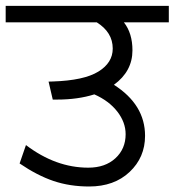

<svg xmlns="http://www.w3.org/2000/svg" viewBox="-35 -667 609 670"><path d="M276 -16.2Q208.8 -16.2 151.9 -35.4Q95 -54.6 33.4 -96.6L55.6 -160.8Q159.3 -81.9 273 -81.9Q332.2 -81.9 367.8 -114.8Q403.4 -147.6 403.4 -198.7Q403.4 -240.1 374.4 -277.6Q345.3 -315 294.2 -337.7Q237.1 -319.5 163.8 -319.5H149.1L134.5 -382.2L149.6 -382.7Q257.8 -386.2 308.1 -417.1Q358.4 -447.9 358.4 -497.5Q358.4 -554.1 302.8 -589H-15.2V-646.6H554.1V-589H397.4Q427.2 -551.1 427.2 -491.4Q427.2 -418.1 362.5 -371.1Q471.2 -301.8 471.2 -193.1Q471.2 -117.8 417.3 -67Q363.5 -16.2 276 -16.2Z"/></svg>

Font: Khula
Style: Regular
Weight: 400
Designer: Erin McLaughlin, Steve Matteson
Version: Version 1.000;PS 1.0;hotconv 1.0.72;makeotf.lib2.5.5900; ttf